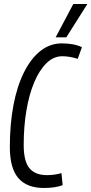

<svg xmlns="http://www.w3.org/2000/svg" viewBox="-20 -926 455 956"><path d="M199 10Q114 10 71.5 -39Q29 -88 29 -194Q29 -308 47 -402.5Q65 -497 99.5 -566Q134 -635 181.5 -672.5Q229 -710 288 -710Q316 -710 341.5 -705.5Q367 -701 388 -691L367 -633Q326 -646 290 -646Q247 -646 211.5 -611.5Q176 -577 150.5 -516.5Q125 -456 111.5 -376Q98 -296 98 -204Q98 -123 126.5 -88.5Q155 -54 213 -54Q252 -54 286 -64L292 -4Q254 10 199 10ZM257 -740 345 -906H415L310 -740Z"/></svg>

Font: Georama Condensed
Style: Italic
Weight: 400
Width: 3
Italic angle: -9°
Designer: Jean-Baptiste Levee
Foundry: Production Type
Version: Version 1.000